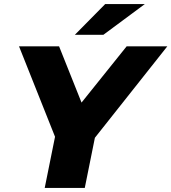

<svg xmlns="http://www.w3.org/2000/svg" viewBox="-20 -929 847 949"><path d="M201 0 252 -253 74 -700H272L383 -422L606 -700H807L449 -248L399 0ZM350 -757 500 -909H696L491 -757Z"/></svg>

Font: Montserrat ExtraBold
Style: Italic
Weight: 800
Italic angle: -11.3°
Designer: Julieta Ulanovsky
Foundry: Julieta Ulanovsky
Version: Version 9.000; ttfautohint (v1.8.4.7-5d5b)